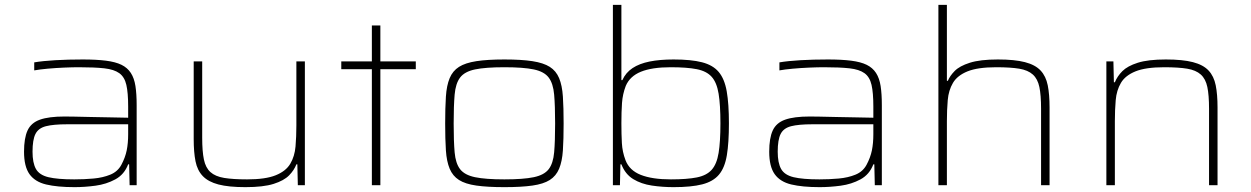

<svg xmlns="http://www.w3.org/2000/svg" viewBox="-20 -763 5154 791"><path d="M287 8Q216 8 170 -3Q124 -14 101.5 -45.5Q79 -77 79 -138Q79 -194 93.5 -225.5Q108 -257 144.5 -270Q181 -283 246 -283Q258 -283 287 -282.5Q316 -282 354.5 -281Q393 -280 433 -279.5Q473 -279 508 -278V-324Q508 -381 500.5 -413.5Q493 -446 471.5 -461.5Q450 -477 410 -481.5Q370 -486 305 -486Q279 -486 244 -484.5Q209 -483 176 -480Q143 -477 121 -473V-506Q156 -512 208 -515Q260 -518 321 -518Q377 -518 416.5 -513Q456 -508 480.5 -496Q505 -484 519 -462.5Q533 -441 538 -408.5Q543 -376 543 -330V0H514L512 -86H508Q492 -44 455 -24Q418 -4 373.5 2Q329 8 287 8ZM286 -24Q327 -24 365.5 -27.5Q404 -31 434.5 -43.5Q465 -56 480 -84Q496 -114 502 -143.5Q508 -173 508 -210V-251H257Q200 -251 169 -243Q138 -235 126 -211Q114 -187 114 -138Q114 -92 128 -67Q142 -42 179.5 -33Q217 -24 286 -24Z M991 8Q922 8 880 -3Q838 -14 815.5 -37.5Q793 -61 785.5 -98.5Q778 -136 778 -190V-510H813V-195Q813 -140 820 -106Q827 -72 847 -54Q867 -36 903.5 -30Q940 -24 998 -24Q1074 -24 1116 -41Q1158 -58 1176 -88.5Q1194 -119 1197.5 -159.5Q1201 -200 1201 -246V-510H1236V0H1207L1205 -86H1201Q1192 -62 1171 -40.5Q1150 -19 1107.5 -5.5Q1065 8 991 8Z M1512 0V-478H1386V-510H1512V-658H1547V-510H1693V-478H1547V0Z M2058 8Q1988 8 1942.5 1.5Q1897 -5 1871 -21.5Q1845 -38 1832.5 -68Q1820 -98 1817 -143.5Q1814 -189 1814 -254Q1814 -319 1817 -365Q1820 -411 1832.5 -441Q1845 -471 1871 -487.5Q1897 -504 1942.5 -511Q1988 -518 2058 -518Q2128 -518 2173.5 -511Q2219 -504 2245 -487.5Q2271 -471 2283.5 -441Q2296 -411 2299 -365Q2302 -319 2302 -254Q2302 -189 2299 -143.5Q2296 -98 2283.5 -68Q2271 -38 2245 -21.5Q2219 -5 2173.5 1.5Q2128 8 2058 8ZM2058 -24Q2136 -24 2179 -33Q2222 -42 2240.5 -66Q2259 -90 2263 -135.5Q2267 -181 2267 -254Q2267 -327 2263 -373Q2259 -419 2240.5 -443.5Q2222 -468 2179 -477Q2136 -486 2058 -486Q1980 -486 1937 -477Q1894 -468 1875.5 -443.5Q1857 -419 1853 -373Q1849 -327 1849 -254Q1849 -181 1853 -135.5Q1857 -90 1875.5 -66Q1894 -42 1937 -33Q1980 -24 2058 -24Z M2755 8Q2709 8 2665.5 1.5Q2622 -5 2589 -25Q2556 -45 2540 -86H2536L2534 0H2505V-743H2540V-433H2544Q2558 -464 2586 -482.5Q2614 -501 2656 -509.5Q2698 -518 2755 -518Q2827 -518 2872 -506.5Q2917 -495 2941 -466.5Q2965 -438 2974 -386.5Q2983 -335 2983 -255Q2983 -175 2974.5 -123.5Q2966 -72 2942 -43.5Q2918 -15 2873 -3.5Q2828 8 2755 8ZM2744 -24Q2810 -24 2850.5 -32Q2891 -40 2912 -63.5Q2933 -87 2940.5 -133Q2948 -179 2948 -255Q2948 -331 2940.5 -377Q2933 -423 2912 -446.5Q2891 -470 2850.5 -478Q2810 -486 2743 -486Q2666 -486 2620.5 -467.5Q2575 -449 2558 -409Q2545 -375 2542.5 -338.5Q2540 -302 2540 -255Q2540 -210 2542 -173.5Q2544 -137 2557 -103Q2573 -61 2620 -42.5Q2667 -24 2744 -24Z M3357 8Q3286 8 3240 -3Q3194 -14 3171.5 -45.5Q3149 -77 3149 -138Q3149 -194 3163.5 -225.5Q3178 -257 3214.5 -270Q3251 -283 3316 -283Q3328 -283 3357 -282.5Q3386 -282 3424.5 -281Q3463 -280 3503 -279.5Q3543 -279 3578 -278V-324Q3578 -381 3570.5 -413.5Q3563 -446 3541.5 -461.5Q3520 -477 3480 -481.5Q3440 -486 3375 -486Q3349 -486 3314 -484.5Q3279 -483 3246 -480Q3213 -477 3191 -473V-506Q3226 -512 3278 -515Q3330 -518 3391 -518Q3447 -518 3486.5 -513Q3526 -508 3550.5 -496Q3575 -484 3589 -462.5Q3603 -441 3608 -408.5Q3613 -376 3613 -330V0H3584L3582 -86H3578Q3562 -44 3525 -24Q3488 -4 3443.5 2Q3399 8 3357 8ZM3356 -24Q3397 -24 3435.5 -27.5Q3474 -31 3504.5 -43.5Q3535 -56 3550 -84Q3566 -114 3572 -143.5Q3578 -173 3578 -210V-251H3327Q3270 -251 3239 -243Q3208 -235 3196 -211Q3184 -187 3184 -138Q3184 -92 3198 -67Q3212 -42 3249.5 -33Q3287 -24 3356 -24Z M3846 0V-743H3881V-430H3885Q3893 -450 3913 -470.5Q3933 -491 3975.5 -504.5Q4018 -518 4091 -518Q4160 -518 4202.5 -507Q4245 -496 4267 -472.5Q4289 -449 4296.5 -411.5Q4304 -374 4304 -320V0H4269V-315Q4269 -371 4262 -404.5Q4255 -438 4235 -456Q4215 -474 4179 -480Q4143 -486 4084 -486Q4008 -486 3966 -469Q3924 -452 3906 -421.5Q3888 -391 3884.5 -350.5Q3881 -310 3881 -264V0Z M4538 0V-510H4567L4569 -424H4573Q4583 -449 4604 -470Q4625 -491 4667.5 -504.5Q4710 -518 4783 -518Q4852 -518 4894.5 -507Q4937 -496 4959 -472.5Q4981 -449 4988.5 -411.5Q4996 -374 4996 -320V0H4961V-315Q4961 -371 4954 -404.5Q4947 -438 4927 -456Q4907 -474 4871 -480Q4835 -486 4776 -486Q4700 -486 4658 -469Q4616 -452 4598 -421.5Q4580 -391 4576.5 -350.5Q4573 -310 4573 -264V0Z"/></svg>

Font: Saira Expanded Thin
Style: Regular
Weight: 250
Width: 7
Designer: Hector Gatti with collaboration of the Omnibus-Type team
Foundry: Omnibus-Type
Version: Version 1.101